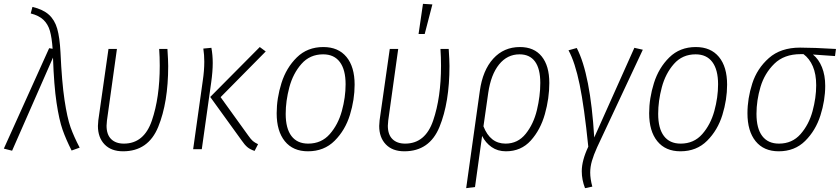

<svg xmlns="http://www.w3.org/2000/svg" viewBox="-24 -777 4377 1000"><path d="M291 -505Q298 -350 312 -256.5Q326 -163 343.5 -114Q361 -65 391 -8L349 7Q320 -50 302 -101Q284 -152 270.5 -242Q257 -332 252 -477L39 8L-4 -3L232 -526L250 -523Q246 -581 236 -616Q226 -651 202.5 -673.5Q179 -696 136 -707L145 -741Q200 -728 230.5 -700.5Q261 -673 274 -627.5Q287 -582 291 -505Z M852 -433Q852 -243 800 -116Q748 11 617 11Q555 11 520.5 -25Q486 -61 486 -121Q486 -130 488 -150L541 -522H585L533 -149Q531 -129 531 -122Q531 -76 555 -52.5Q579 -29 621 -29Q726 -29 767 -149Q808 -269 808 -435Q808 -480 805 -522H848Q852 -462 852 -433Z M1235 -45 1071 -272 1329 -532 1360 -509 1125 -271 1269 -71Q1283 -51 1293 -42.5Q1303 -34 1320 -26L1302 9Q1278 1 1264 -11Q1250 -23 1235 -45ZM1032 -356Q1040 -409 1040 -456Q1040 -491 1035 -524L1077 -528Q1084 -490 1084 -449Q1084 -405 1076 -348L1027 0H982Z M1417 -187Q1417 -265 1442 -344.5Q1467 -424 1522 -478Q1577 -532 1660 -532Q1738 -532 1780.5 -480.5Q1823 -429 1823 -336Q1823 -258 1798.5 -178.5Q1774 -99 1719 -44Q1664 11 1580 11Q1502 11 1459.5 -41.5Q1417 -94 1417 -187ZM1776 -338Q1776 -414 1746 -454Q1716 -494 1659 -494Q1590 -494 1546 -444Q1502 -394 1483 -322.5Q1464 -251 1464 -184Q1464 -108 1494 -68.5Q1524 -29 1581 -29Q1650 -29 1693.5 -78.5Q1737 -128 1756.5 -199Q1776 -270 1776 -338Z M2317 -433Q2317 -243 2265 -116Q2213 11 2082 11Q2020 11 1985.5 -25Q1951 -61 1951 -121Q1951 -130 1953 -150L2006 -522H2050L1998 -149Q1996 -129 1996 -122Q1996 -76 2020 -52.5Q2044 -29 2086 -29Q2191 -29 2232 -149Q2273 -269 2273 -435Q2273 -480 2270 -522H2313Q2317 -462 2317 -433ZM2179 -757 2228 -754 2188 -600H2156Z M2837 -345Q2837 -265 2814 -183Q2791 -101 2740.5 -45Q2690 11 2611 11Q2568 11 2536.5 -11Q2505 -33 2487 -69L2450 197L2404 203L2475 -303Q2490 -411 2545 -471.5Q2600 -532 2684 -532Q2758 -532 2797.5 -483Q2837 -434 2837 -345ZM2790 -345Q2790 -419 2762.5 -456.5Q2735 -494 2682 -494Q2618 -494 2575.5 -441.5Q2533 -389 2519 -294L2494 -119Q2529 -29 2609 -29Q2673 -29 2714 -80Q2755 -131 2772.5 -204Q2790 -277 2790 -345Z M3071 -61 3280 -528 3324 -518 3086 -10Q3068 30 3059 61Q3050 92 3050 122Q3050 154 3061 195L3023 203Q3006 159 3006 115Q3006 59 3040 -13Q3019 -220 2995 -336.5Q2971 -453 2937 -515L2980 -527Q3051 -390 3071 -61Z M3357 -187Q3357 -265 3382 -344.5Q3407 -424 3462 -478Q3517 -532 3600 -532Q3678 -532 3720.5 -480.5Q3763 -429 3763 -336Q3763 -258 3738.5 -178.5Q3714 -99 3659 -44Q3604 11 3520 11Q3442 11 3399.5 -41.5Q3357 -94 3357 -187ZM3716 -338Q3716 -414 3686 -454Q3656 -494 3599 -494Q3530 -494 3486 -444Q3442 -394 3423 -322.5Q3404 -251 3404 -184Q3404 -108 3434 -68.5Q3464 -29 3521 -29Q3590 -29 3633.5 -78.5Q3677 -128 3696.5 -199Q3716 -270 3716 -338Z M3869 -187Q3869 -264 3894 -342Q3919 -420 3980.5 -474.5Q4042 -529 4143 -529Q4213 -529 4330 -522L4325 -485L4210 -493Q4240 -469 4257 -427Q4274 -385 4274 -330Q4274 -254 4249 -175.5Q4224 -97 4169.5 -43Q4115 11 4032 11Q3954 11 3911.5 -41.5Q3869 -94 3869 -187ZM4227 -333Q4227 -391 4209.5 -431.5Q4192 -472 4161 -495H4146Q4060 -495 4009 -445Q3958 -395 3937 -324.5Q3916 -254 3916 -184Q3916 -108 3946 -68.5Q3976 -29 4033 -29Q4102 -29 4145.5 -78.5Q4189 -128 4208 -198Q4227 -268 4227 -333Z"/></svg>

Font: Fira Sans Condensed ExtraLight
Style: Italic
Weight: 275
Width: 3
Italic angle: -8°
Designer: Carrois Corporate & Edenspiekermann AG
Foundry: Carrois Corporate GbR & Edenspiekermann AG
Version: Version 4.203